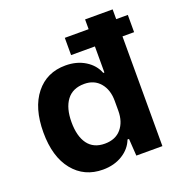

<svg xmlns="http://www.w3.org/2000/svg" viewBox="-133 -841 901 962"><g transform="rotate(-20 318.0 -360.0)"><path d="M254 9Q155 9 95.5 -64.5Q36 -138 36 -268Q36 -398 95 -472Q154 -546 254 -546Q314 -546 358.5 -518.5Q403 -491 420 -446H426V-585H299V-677H426V-729H573V-677H635V-585H573V0H434L428 -91H420Q403 -46 358.5 -18.5Q314 9 254 9ZM307 -110Q364 -110 395 -146.5Q426 -183 426 -242V-295Q426 -354 395 -390.5Q364 -427 311 -427Q249 -427 217.5 -385Q186 -343 186 -268Q186 -193 216.5 -151.5Q247 -110 307 -110Z"/></g></svg>

Font: Mona Sans
Style: Bold
Weight: 700
Designer: Deni Anggara
Foundry: GitHub
Version: Version 2.000;Glyphs 3.2.3 (3260)